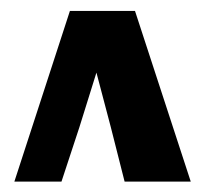

<svg xmlns="http://www.w3.org/2000/svg" viewBox="-20 -411 381 357"><path d="M94.3 -73.3 127.7 -174.7 159.3 -276 186 -174.7 211.7 -73.3H334.7L231 -390.7H110L6.7 -73.3Z"/></svg>

Font: Jomhuria
Style: Regular
Weight: 400
Designer: Arabic design by Kourosh Beigpour, Latin design by Eben Sorkin, engineering by Lasse Fister and Khaled Hosney
Version: Version 1.0000